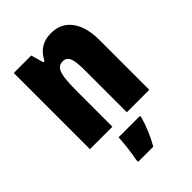

<svg xmlns="http://www.w3.org/2000/svg" viewBox="-228 -664 986 986"><g transform="rotate(-45 265.0 -171.0)"><path d="M481 -360V0H318V-308Q318 -366 308 -392Q298 -418 270 -418Q247 -418 235 -403Q223 -388 218 -353Q213 -318 213 -253V0H50V-553H177L196 -485H205Q243 -563 329 -563Q401 -563 441 -510Q481 -457 481 -360ZM352 72Q329 152 289 221H179V207Q185 179 190.5 134Q196 89 197 61H352Z"/></g></svg>

Font: Noto Sans UI CondBlack
Style: Regular
Weight: 900
Width: 3
Designer: Monotype Design Team
Foundry: Monotype Imaging Inc.
Version: Version 1.001